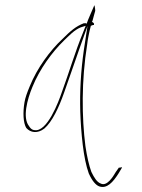

<svg xmlns="http://www.w3.org/2000/svg" viewBox="-20 -575 552 744"><path d="M75 -179C68 -139 70 -98 82 -79C98 -61 125 -56 152 -77C182 -103 208 -158 228 -215C248 -270 267 -328 287 -384L319 -474L305 -382C293 -298 289 -221 291 -143C294 -59 303 40 324 97C337 126 351 142 364 147C394 158 418 131 440 96L453 74C452 74 451 73 450 73C447 74 443 76 441 74L429 91C418 110 394 149 370 136C356 131 345 114 334 91C325 66 317 32 311 -9C297 -119 295 -262 318 -404C320 -423 324 -440 327 -455L332 -475L340 -478H344C346 -486 342 -486 336 -491L338 -493C343 -510 345 -520 349 -533C349 -542 347 -550 346 -555C346 -554 344 -552 344 -551C339 -538 321 -500 315 -481L314 -486C312 -484 311 -485 305 -485C274 -473 254 -456 221 -423C174 -379 124 -312 95 -240C85 -216 78 -197 75 -179ZM106 -239C134 -308 182 -373 227 -417C249 -438 268 -459 293 -469L312 -475L301 -447C272 -377 247 -292 219 -216C208 -184 163 -60 112 -71H111C102 -73 97 -79 92 -87C67 -119 85 -189 106 -239ZM429 92V91Z"/></svg>

Font: Stray Cat
Style: HlCnObl
Weight: 100
Version: Version 1.0